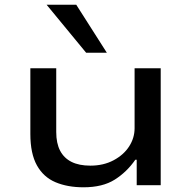

<svg xmlns="http://www.w3.org/2000/svg" viewBox="-20 -787 813 816"><path d="M335 9Q267 9 216 -12.5Q165 -34 137 -84Q109 -134 109 -218V-497H219V-226Q219 -178 235.5 -146.5Q252 -115 284 -99Q316 -83 364 -83Q420 -83 463 -106Q506 -129 529 -165Q552 -201 552 -242V-497H663V0H561V-108H555Q519 -56 467.5 -23.5Q416 9 335 9ZM346 -563 178 -767H304L434 -563Z"/></svg>

Font: Nunito Sans 7pt Expanded Medium
Style: Regular
Weight: 500
Width: 7
Designer: Vernon Adams
Foundry: Vernon Adams
Version: Version 3.101;gftools[0.9.27]